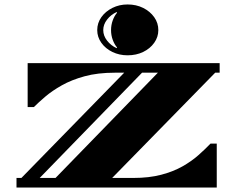

<svg xmlns="http://www.w3.org/2000/svg" viewBox="-20 -841 1059 861"><path d="M54 0V-43H76L537 -515H495Q418 -515 359.5 -499Q301 -483 257.5 -458.5Q214 -434 183.5 -408Q153 -382 132 -361H104V-558H965V-515H945L483 -43H577Q649 -43 703.5 -57.5Q758 -72 798.5 -95Q839 -118 869.5 -145Q900 -172 924 -197H952V0ZM158 -43H229L688 -515H617ZM552 -593Q515 -593 484 -608Q453 -623 434.5 -649Q416 -675 416 -706Q416 -738 434.5 -764Q453 -790 484 -805.5Q515 -821 552 -821Q591 -821 622 -805.5Q653 -790 671.5 -764Q690 -738 690 -706Q690 -675 671.5 -649Q653 -623 622 -608Q591 -593 552 -593ZM503 -625 505 -628Q493 -642 485.5 -662.5Q478 -683 478 -706Q478 -729 485.5 -749.5Q493 -770 505 -784L503 -787Q477 -775 460 -753Q443 -731 443 -706Q443 -681 460 -659Q477 -637 503 -625Z"/></svg>

Font: Diplomata SC
Style: Regular
Weight: 400
Designer: Eduardo Rodriguez Tunni
Foundry: Eduardo Rodriguez Tunni
Version: Version 1.002; ttfautohint (v1.8.4.7-5d5b);gftools[0.9.23]